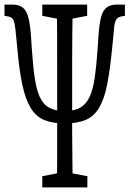

<svg xmlns="http://www.w3.org/2000/svg" viewBox="-34 -757 581 844"><path d="M251 -214.4Q195.8 -214.4 159.2 -230Q122.6 -245.6 100.1 -283.7Q77.6 -321.8 64.2 -384.3Q50.8 -446.8 42.5 -540L34.2 -625Q31.7 -652.3 25.9 -666.5Q20 -680.7 4.9 -684.1L-14.2 -687.5V-736.8H21.5Q50.8 -736.8 67.1 -722.9Q83.5 -709 91.3 -677.5Q99.1 -646 102.5 -593.3L106 -541.5Q110.8 -468.3 118.4 -416.3Q126 -364.3 140.4 -331.8Q154.8 -299.3 181.2 -284.2Q207.5 -269 251 -269Q293.5 -269 319.3 -284.2Q345.2 -299.3 360.1 -331.8Q375 -364.3 382.6 -416.3Q390.1 -468.3 395 -541.5L398.4 -593.3Q401.9 -646 409.2 -677.5Q416.5 -709 433.3 -722.9Q450.2 -736.8 479 -736.8H515.1V-687.5L496.6 -684.1Q481.4 -680.7 474.9 -667Q468.3 -653.3 466.8 -625L458.5 -540Q449.2 -446.8 436.8 -384.3Q424.3 -321.8 401.9 -283.7Q379.4 -245.6 342.8 -230Q306.2 -214.4 251 -214.4ZM215.8 66.9Q217.3 5.9 217.3 -55.4Q217.3 -116.7 217.3 -179.7Q217.3 -242.7 217.3 -305.2V-364.3Q217.3 -426.8 217.3 -488.8Q217.3 -550.8 217 -613.3Q216.8 -675.8 215.8 -736.8H285.6Q284.7 -676.8 283.9 -614.7Q283.2 -552.7 283.2 -490.2Q283.2 -427.7 283.2 -364.3V-305.2Q283.2 -244.1 283.2 -181.6Q283.2 -119.1 284.2 -57.1Q285.2 4.9 285.6 66.9ZM151.9 66.9V17.6L242.7 0H257.3L350.1 17.6V66.9ZM151.9 -687.5V-736.8H349.1V-687.5L257.3 -669.9H242.7Z"/></svg>

Font: Scarab Serif
Style: Condensed
Weight: 400
Designer: John Roberts
Foundry: Scarab
Version: 1.0